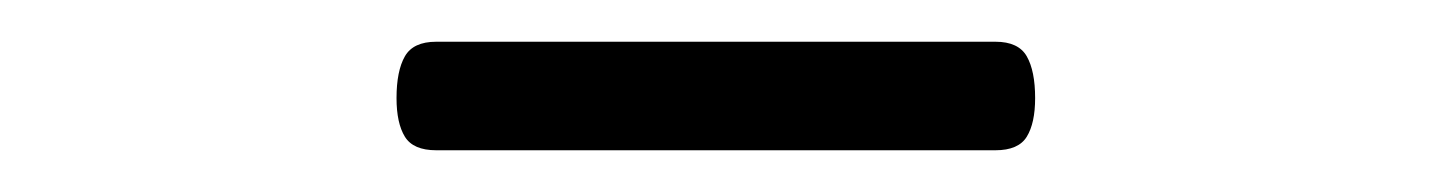

<svg xmlns="http://www.w3.org/2000/svg" viewBox="-20 -778 685 92"><path d="M189 -706Q178 -706 174 -712.5Q170 -719 170 -731Q170 -744 174 -751Q178 -758 189 -758H457Q468 -758 472 -751Q476 -744 476 -731Q476 -719 472 -712.5Q468 -706 457 -706Z"/></svg>

Font: Playwrite CL ExtraLight
Style: Regular
Weight: 200
Designer: Veronika Burian, José Scaglione
Foundry: TypeTogether
Version: Version 1.002